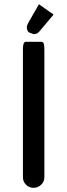

<svg xmlns="http://www.w3.org/2000/svg" viewBox="-20 -877 318 908"><path d="M88.4 -39.1V-641.6Q88.4 -669.9 95.2 -676.3Q97.7 -679.2 101.6 -679.2H176.8Q180.7 -679.2 183.6 -676Q186.5 -672.9 188 -667Q189.9 -656.7 189.9 -641.6V-39.1Q189.9 -18.1 174.6 -3.4Q159.2 11.2 138.4 11.2Q117.7 11.2 103 -3.4Q88.4 -18.1 88.4 -39.1ZM233.4 -808.1 166 -728Q155.8 -715.3 139.6 -715.3L116.2 -724.1Q106.9 -732.9 106.9 -748Q106.9 -757.3 114.3 -770L164.1 -856.9Z"/></svg>

Font: YuPearl-Medium
Style: Medium
Weight: 500
Designer: Max Yao
Foundry: Max-Everyday
Version: Version 1.011; ttfautohint (v1.8.3)